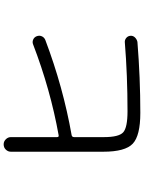

<svg xmlns="http://www.w3.org/2000/svg" viewBox="110 -893 780 1040"><g transform="rotate(-90 500.0 -373.0)"><path d="M408.2 -2.9Q285.2 -2.9 241.7 -43.9Q198.2 -85 198.2 -203.1V-704.1Q198.2 -719.7 209.5 -731.4Q220.7 -743.2 238.3 -743.2Q253.9 -743.2 265.6 -731.4Q277.3 -719.7 277.3 -704.1V-454.1Q277.3 -443.4 287.1 -445.3Q533.2 -489.3 780.3 -584Q793 -588.9 806.2 -583Q819.3 -577.1 824.2 -563Q829.1 -548.8 823.2 -536.1Q817.4 -523.4 803.7 -517.6Q547.9 -420.9 288.1 -375Q277.3 -373 277.3 -361.3V-200.2Q277.3 -119.1 303.2 -95.7Q329.1 -72.3 417 -72.3Q612.3 -72.3 791 -86.9Q803.7 -87.9 814.5 -79.1Q825.2 -70.3 826.2 -56.2Q827.1 -42 816.9 -31.7Q806.6 -21.5 793 -18.6Q598.6 -2.9 408.2 -2.9Z"/></g></svg>

Font: Rounded-X Mgen+ 2m regular
Style: Regular
Weight: 400
Designer: [Source Han Sans]
Ryoko NISHIZUKA  (kana & ideographs); Paul D. Hunt (Latin, Greek & Cyrillic); Wenlong ZHANG  (bopomofo
Version: Version 1.059.20150602